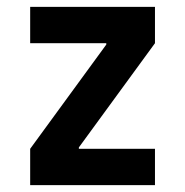

<svg xmlns="http://www.w3.org/2000/svg" viewBox="-20 -540 540 560"><path d="M68 0V-106L290 -410V-414H68V-520H432V-414L210 -110V-106H432V0Z"/></svg>

Font: M PLUS 1 Code SemiBold
Style: Regular
Weight: 600
Designer: Coji Morishita
Foundry: UNDERFOREST DESIGN
Version: Version 1.005